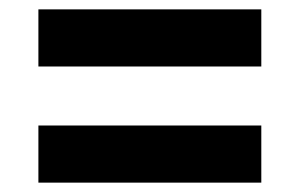

<svg xmlns="http://www.w3.org/2000/svg" viewBox="-20 -555 639 410"><path d="M62 -535H538V-413H62ZM62 -287H538V-165H62Z"/></svg>

Font: Idrija
Style: Bold
Weight: 700
Designer: Julieta Ulanovsky
Foundry: Julieta Ulanovsky
Version: Version 7.200